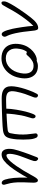

<svg xmlns="http://www.w3.org/2000/svg" viewBox="1028 -1576 550 2667"><g transform="rotate(90 1303.5 -243.0)"><path d="M11 12Q-5 12 -8.5 -4.5Q-12 -21 -8 -43Q-3 -66 26 -118.5Q55 -171 95 -230Q124 -274 154.5 -316.5Q185 -359 211.5 -392.5Q238 -426 255 -443Q310 -498 357 -498Q377 -498 384.5 -482Q392 -466 395 -445Q401 -404 406.5 -346.5Q412 -289 421 -239Q432 -176 443.5 -136Q455 -96 466 -73Q473 -60 477 -50.5Q481 -41 481 -33Q481 -16 470.5 -3.5Q460 9 446 9Q428 9 414.5 -12Q401 -33 390 -68Q379 -103 370 -143Q366 -164 359.5 -199Q353 -234 347 -276Q341 -318 336 -359Q331 -400 330 -431Q289 -391 245 -334Q201 -277 158 -209.5Q115 -142 78 -71Q56 -31 42.5 -9.5Q29 12 11 12Z M782 12Q704 12 655 -22.5Q606 -57 588.5 -117.5Q571 -178 586 -256Q598 -314 624.5 -356Q651 -398 683.5 -425.5Q716 -453 747.5 -466Q779 -479 800 -479Q808 -479 813 -477Q831 -485 850.5 -489.5Q870 -494 889 -494Q955 -494 996.5 -461Q1038 -428 1052.5 -370Q1067 -312 1051 -236Q1037 -162 998.5 -106Q960 -50 904.5 -19Q849 12 782 12ZM650 -243Q632 -154 668.5 -101Q705 -48 781 -48Q856 -48 912 -103.5Q968 -159 986 -252Q1003 -337 976.5 -385.5Q950 -434 885 -434Q851 -434 828.5 -422Q806 -410 781 -390Q762 -374 752 -361.5Q742 -349 734.5 -341.5Q727 -334 714 -334Q698 -334 694 -345Q661 -307 650 -243Z M1337 9Q1271 9 1234.5 -7.5Q1198 -24 1183 -54Q1168 -84 1168.5 -124.5Q1169 -165 1179 -213Q1199 -311 1247 -426Q1262 -460 1272.5 -478Q1283 -496 1293 -496Q1310 -496 1320 -483Q1330 -470 1325 -449Q1322 -434 1308 -400.5Q1294 -367 1276 -315Q1258 -263 1243 -190Q1228 -114 1252 -83Q1276 -52 1350 -52Q1372 -52 1406 -53Q1440 -54 1480 -55Q1480 -82 1484 -119.5Q1488 -157 1494.5 -196.5Q1501 -236 1508 -268Q1520 -328 1535 -374Q1550 -420 1559 -438Q1564 -449 1570.5 -455.5Q1577 -462 1587 -462Q1601 -462 1609.5 -446.5Q1618 -431 1613 -411Q1609 -392 1596.5 -354.5Q1584 -317 1573 -263Q1565 -224 1558 -167Q1551 -110 1549 -58Q1598 -60 1644.5 -63Q1691 -66 1727.5 -69Q1764 -72 1781 -75Q1794 -77 1805 -84.5Q1816 -92 1820 -108Q1835 -176 1838 -235Q1841 -294 1837 -341.5Q1833 -389 1828 -420.5Q1823 -452 1823 -464Q1823 -475 1832 -483Q1841 -491 1850 -491Q1873 -491 1883 -471.5Q1893 -452 1899 -426Q1904 -407 1906.5 -371Q1909 -335 1909.5 -291Q1910 -247 1906.5 -202.5Q1903 -158 1895 -120Q1884 -65 1859.5 -41Q1835 -17 1782 -9Q1763 -6 1722 -3.5Q1681 -1 1628 1.5Q1575 4 1519.5 5.5Q1464 7 1416 8Q1368 9 1337 9Z M2117 10Q2086 10 2068.5 -5.5Q2051 -21 2044 -47Q2037 -73 2038 -103Q2039 -133 2045 -161Q2050 -184 2061 -220Q2072 -256 2085.5 -295.5Q2099 -335 2112 -370Q2125 -405 2133 -424Q2146 -459 2153.5 -478Q2161 -497 2174 -497Q2189 -497 2200.5 -480Q2212 -463 2207 -438Q2204 -423 2192 -391.5Q2180 -360 2165 -321Q2150 -282 2136.5 -243Q2123 -204 2117 -174Q2110 -144 2108 -117.5Q2106 -91 2110.5 -74Q2115 -57 2129 -57Q2164 -57 2218.5 -120Q2273 -183 2341 -296Q2377 -355 2400.5 -399.5Q2424 -444 2441.5 -469Q2459 -494 2475 -494Q2492 -494 2500 -478.5Q2508 -463 2508 -436Q2508 -409 2506 -371.5Q2504 -334 2503 -293.5Q2502 -253 2503 -216Q2506 -154 2514 -115Q2522 -76 2529.5 -53.5Q2537 -31 2537 -20Q2537 -8 2530 0.5Q2523 9 2512 9Q2480 9 2465 -37Q2450 -83 2442 -160Q2438 -201 2437 -251.5Q2436 -302 2438 -350Q2424 -321 2405 -288.5Q2386 -256 2358 -212Q2323 -156 2283 -105Q2243 -54 2201 -22Q2159 10 2117 10Z"/></g></svg>

Font: Shantell Sans Normal
Style: Italic
Weight: 300
Italic angle: -11.31°
Designer: Stephen Nixon, Anya Danilova, Shantell Martin
Foundry: Arrow Type
Version: Version 1.008;[a672d596b]